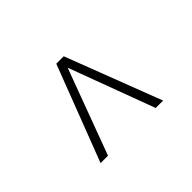

<svg xmlns="http://www.w3.org/2000/svg" viewBox="-66 -866 1133 1133"><g transform="rotate(45 500.0 -300.0)"><path d="M200.2 -269V-331.1L799.8 -561V-499L264.2 -299.8L799.8 -101.1V-39.1Z"/></g></svg>

Font: Charis SIL Phon
Style: Regular
Weight: 400
Foundry: SIL International
Version: Version 5.000